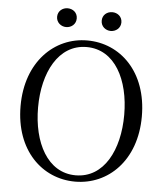

<svg xmlns="http://www.w3.org/2000/svg" viewBox="-60 -961 888 1031"><g transform="rotate(5 383.5 -446.0)"><path d="M262.9 -806.5C291.3 -806.5 316 -826.6 316 -857.4C316 -888.9 291.3 -907.8 262.9 -907.8C235.8 -907.8 210.1 -888.9 210.1 -857.4C210.1 -826.6 235.8 -806.5 262.9 -806.5ZM503.6 -806.5C531.2 -806.5 556.7 -826.6 556.7 -857.4C556.7 -888.9 531.2 -907.8 503.6 -907.8C475.5 -907.8 450.5 -888.9 450.5 -857.4C450.5 -826.6 475.5 -806.5 503.6 -806.5ZM383 16.1C560.9 16.1 710.1 -125.8 710.1 -363.7C710.1 -604.6 560.7 -744.9 383 -744.9C206.1 -744.9 56.4 -601.2 56.4 -363.7C56.4 -123.3 206.1 16.1 383 16.1ZM383 -18C231 -18 150.7 -175.1 150.7 -363.7C150.7 -551.9 231 -709.3 383 -709.3C535.8 -709.3 615.1 -551.9 615.1 -363.7C615.1 -175.1 535.8 -18 383 -18Z"/></g></svg>

Font: Source Han Serif CN VF
Style: Regular
Weight: 250
Designer: Ryoko NISHIZUKA 西塚涼子 (kana & ideographs); Frank Grießhammer (Latin, Greek & Cyrillic); Wenlong ZHANG 张文龙 (bopomofo); San
Foundry: Adobe
Version: Version 2.002;hotconv 1.1.0;makeotfexe 2.6.0